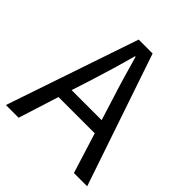

<svg xmlns="http://www.w3.org/2000/svg" viewBox="-199 -869 1004 1004"><g transform="rotate(45 303.5 -366.5)"><path d="M191 -298 227 -410C253 -493 277 -572 300 -658H304C328 -573 351 -493 378 -410L413 -298ZM506 0H604L355 -733H252L3 0H97L168 -224H436Z"/></g></svg>

Font: Noto Sans Japanese Regular
Style: Regular
Weight: 400
Designer: Ryoko NISHIZUKA (kana & ideographs); Paul D. Hunt (Latin, Greek & Cyrillic); Wenlong ZHANG (bopomofo); Sandoll Communica
Foundry: Adobe Systems Incorporated
Version: Version 1.000;PS 1;hotconv 1.0.78;makeotf.lib2.5.61930